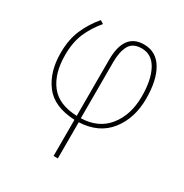

<svg xmlns="http://www.w3.org/2000/svg" viewBox="-178 -676 1007 1053"><g transform="rotate(30 325.0 -149.0)"><path d="M160 -535Q114 -481 86.5 -417.5Q59 -354 59 -269Q59 -149 117.5 -72Q176 5 308 11V240H335V11Q460 5 525.5 -78.5Q591 -162 591 -286Q591 -403 550.5 -470.5Q510 -538 433 -538Q308 -538 308 -369V-14Q192 -18 139 -86.5Q86 -155 86 -271Q86 -353 111.5 -411.5Q137 -470 181 -522ZM433 -513Q497 -513 530.5 -451Q564 -389 564 -285Q564 -168 504 -92.5Q444 -17 334 -14V-370Q334 -434 355 -473.5Q376 -513 433 -513Z"/></g></svg>

Font: Noto Sans UI Thin
Style: Regular
Weight: 250
Designer: Monotype Design Team
Foundry: Monotype Imaging Inc.
Version: Version 1.901